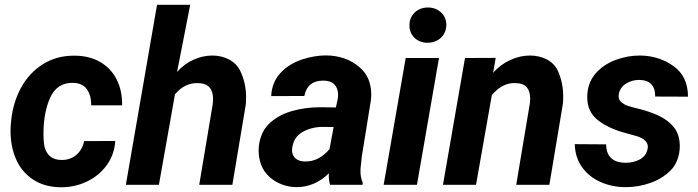

<svg xmlns="http://www.w3.org/2000/svg" viewBox="-20 -770 2910 800"><path d="M330.6 -182.1 460.4 -182.6Q456.5 -125 423.8 -80.6Q391.1 -36.1 339.8 -12.5Q288.6 11.2 230.5 10.3Q163.1 8.8 116.5 -22.7Q69.8 -54.2 46.9 -106.7Q23.9 -159.2 23.9 -223.6Q23.9 -240.2 25.4 -256.3L26.9 -270.5Q34.7 -344.2 68.1 -405.3Q101.6 -466.3 158.2 -502.2Q214.8 -538.1 289.1 -538.1Q351.6 -538.1 397 -512Q442.4 -485.8 466.1 -439Q489.7 -392.1 488.8 -331.1H359.9Q360.4 -372.6 341.6 -398.7Q322.8 -424.8 281.7 -424.8Q216.8 -424.8 189 -362.8Q161.1 -300.8 161.1 -211.9L161.6 -191.9Q164.1 -103.5 237.3 -103.5Q273.4 -103.5 298.3 -124.8Q323.2 -146 330.6 -182.1Z M709 -377 642.1 0H504.4L634.3 -750H772.5L717.8 -470.2Q747.6 -503.9 786.4 -521.2Q825.2 -538.6 864.3 -538.6Q903.3 -538.6 934.6 -522Q965.8 -505.4 981 -474.6Q1005.4 -424.3 1005.4 -364.7Q1005.4 -349.1 1003.9 -333L948.2 0H810.1L866.2 -335Q867.7 -347.7 867.7 -358.4Q867.7 -389.6 852.3 -406.7Q836.9 -423.8 800.8 -423.8Q748.5 -423.8 709 -377Z M1355.5 0Q1349.1 -18.6 1350.1 -47.9Q1321.3 -19 1286.9 -4.6Q1252.4 9.8 1216.8 9.8Q1184.6 9.8 1154.5 -1.5Q1124.5 -12.7 1102.1 -33.7Q1079.6 -53.7 1068.6 -82.3Q1057.6 -110.8 1057.6 -142.6Q1057.6 -174.3 1068.6 -203.9Q1079.6 -233.4 1099.6 -252.9Q1136.7 -289.6 1193.6 -306.4Q1250.5 -323.2 1314.9 -323.2L1379.4 -322.3L1386.7 -354.5Q1388.7 -368.2 1388.7 -374.5Q1388.7 -402.3 1373.3 -418.2Q1357.9 -434.1 1326.7 -434.1Q1260.7 -434.1 1248 -370.1L1109.9 -369.6Q1112.8 -425.8 1147.2 -464.4Q1181.6 -502.9 1237.8 -522Q1290 -539.1 1337.9 -539.1Q1377 -539.1 1413.6 -526.9Q1450.2 -514.6 1480 -488.3Q1526.9 -446.8 1526.9 -376Q1526.9 -365.2 1525.4 -352.5L1487.3 -116.2L1482.4 -68.8Q1481.9 -64.5 1481.9 -56.2Q1481.9 -30.8 1491.2 -9.3L1490.7 0ZM1353 -148.9 1370.1 -240.7 1323.2 -241.2Q1275.9 -240.7 1239.7 -219.5Q1203.6 -198.2 1197.8 -154.8Q1196.8 -147.9 1196.8 -144.5Q1196.8 -123 1210.9 -110.4Q1225.1 -97.7 1249 -97.2Q1308.1 -95.2 1353 -148.9Z M1762.7 -738.8Q1794.9 -738.8 1816.9 -719Q1838.9 -699.2 1839.8 -667.5Q1839.8 -645.5 1829.6 -628.2Q1819.3 -610.8 1801.3 -601.3Q1783.2 -591.8 1761.2 -591.8Q1740.7 -591.8 1723.6 -600.6Q1706.5 -609.4 1696.3 -625.7Q1686 -642.1 1686 -662.6Q1685.5 -684.6 1695.3 -701.9Q1705.1 -719.2 1722.9 -729Q1740.7 -738.8 1762.7 -738.8ZM1809.1 -528.3 1717.3 0H1578.6L1670.4 -528.3Z M2029.3 -373.5 1963.4 0H1825.7L1917.5 -528.3L2045.4 -528.8L2034.7 -466.8Q2065.9 -502 2106.7 -520.3Q2147.5 -538.6 2188 -538.6Q2227.5 -538.6 2259 -522Q2290.5 -505.4 2304.2 -475.1Q2326.7 -426.8 2326.7 -367.7Q2326.7 -352.5 2325.2 -336.4L2269 0H2130.9L2187.5 -337.9Q2189 -349.1 2189 -359.4Q2189 -390.1 2174.6 -406.7Q2160.2 -423.3 2126.5 -423.8Q2072.8 -425.8 2029.3 -373.5Z M2679.2 -158.7Q2679.2 -187 2636.7 -201.7L2591.3 -214.4Q2518.6 -232.9 2472.7 -268.1Q2426.8 -303.2 2426.8 -365.2Q2426.8 -421.4 2459.2 -460.9Q2491.7 -500.5 2545.9 -520.5Q2595.2 -538.6 2645 -538.6Q2724.1 -538.6 2785.6 -495.1Q2846.2 -452.6 2846.7 -367.2L2710 -367.7Q2710.4 -436.5 2642.6 -437Q2612.8 -437 2588.1 -421.4Q2563.5 -405.8 2558.1 -377.4Q2557.6 -374.5 2557.6 -369.6Q2557.6 -353 2570.3 -343Q2583 -333 2595.7 -328.9Q2608.4 -324.7 2636.2 -317.9Q2687 -305.7 2725.6 -287.4Q2764.2 -269 2788.1 -239.7Q2799.8 -225.1 2806.2 -204.6Q2812.5 -184.1 2812.5 -161.1Q2812.5 -132.3 2802.7 -105.5Q2793 -78.6 2773.9 -59.6Q2739.7 -25.4 2689.9 -7.8Q2640.1 9.8 2587.4 9.8Q2531.2 9.8 2483.2 -11.2Q2435.1 -32.2 2405.5 -73Q2376 -113.8 2375 -169.4L2505.4 -168.5Q2506.8 -91.8 2587.9 -91.8Q2620.6 -91.8 2646.5 -106Q2672.4 -120.1 2678.2 -149.4Q2679.2 -152.8 2679.2 -158.7Z"/></svg>

Font: Mardoto
Style: Bold Italic
Weight: 700
Italic angle: -12°
Designer: Christian Robertson, Vahan Hovhannisyan
Foundry: Google
Version: Version 1.000